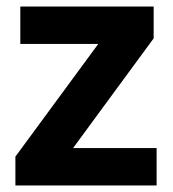

<svg xmlns="http://www.w3.org/2000/svg" viewBox="-20 -566 528 586"><path d="M458 0H27V-88L280 -432H42V-546H449V-449L203 -114H458Z"/></svg>

Font: Noto Sans Sinhala
Style: Bold
Weight: 700
Designer: Jelle Bosma - Monotype Design Team
Foundry: Monotype Imaging Inc.
Version: Version 2.006; ttfautohint (v1.8.4.7-5d5b)